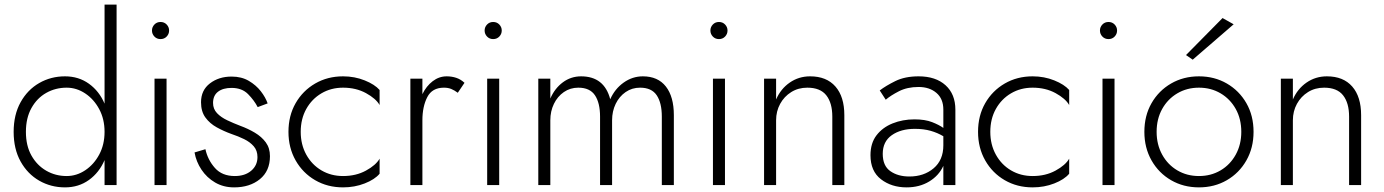

<svg xmlns="http://www.w3.org/2000/svg" viewBox="-20 -800 5983 830"><path d="M39 -230Q39 -156 69 -102Q99 -48 149.5 -19Q200 10 261 10Q320 10 364.5 -22Q409 -54 432 -108V0H484V-780H432V-352Q409 -406 364.5 -438Q320 -470 261 -470Q200 -470 149.5 -441Q99 -412 69 -358Q39 -304 39 -230ZM92 -230Q92 -290 116 -333Q140 -376 180 -398.5Q220 -421 268 -421Q311 -421 348.5 -396Q386 -371 409 -328Q432 -285 432 -230Q432 -175 409 -132Q386 -89 348.5 -64Q311 -39 268 -39Q220 -39 180 -62Q140 -85 116 -127.5Q92 -170 92 -230Z M637 -668Q637 -653 647.5 -642Q658 -631 674 -631Q690 -631 700.5 -642Q711 -653 711 -668Q711 -683 700.5 -694Q690 -705 674 -705Q658 -705 647.5 -694Q637 -683 637 -668ZM648 -460V0H700V-460Z M868 -155 821 -141Q828 -101 851 -66.5Q874 -32 910 -11Q946 10 992 10Q1060 10 1103.5 -25.5Q1147 -61 1147 -125Q1147 -160 1129 -184.5Q1111 -209 1081.5 -226.5Q1052 -244 1019 -256Q990 -267 962.5 -280Q935 -293 918 -311Q901 -329 901 -355Q901 -387 922.5 -403.5Q944 -420 981 -420Q1026 -420 1052.5 -393Q1079 -366 1094 -337L1137 -353Q1128 -379 1107.5 -405.5Q1087 -432 1055.5 -450.5Q1024 -469 981 -469Q926 -469 887.5 -439.5Q849 -410 849 -358Q849 -318 868 -292Q887 -266 917 -249.5Q947 -233 980 -221Q1010 -211 1035.5 -198.5Q1061 -186 1077 -167.5Q1093 -149 1093 -121Q1093 -85 1066 -62Q1039 -39 995 -39Q940 -39 909 -74Q878 -109 868 -155Z M1280 -230Q1280 -286 1304 -329Q1328 -372 1369.5 -396.5Q1411 -421 1463 -421Q1519 -421 1562 -397.5Q1605 -374 1621 -346V-411Q1600 -435 1556.5 -452.5Q1513 -470 1463 -470Q1396 -470 1342.5 -439Q1289 -408 1258 -354Q1227 -300 1227 -230Q1227 -161 1258 -106.5Q1289 -52 1342.5 -21Q1396 10 1463 10Q1513 10 1556.5 -7Q1600 -24 1621 -49V-114Q1605 -86 1562 -62.5Q1519 -39 1463 -39Q1411 -39 1369.5 -63.5Q1328 -88 1304 -131.5Q1280 -175 1280 -230Z M1959 -399 1988 -442Q1972 -457 1952.5 -463.5Q1933 -470 1911 -470Q1878 -470 1850.5 -449Q1823 -428 1806 -393V-460H1754V0H1806V-280Q1806 -339 1827 -380Q1848 -421 1899 -421Q1917 -421 1930.5 -415.5Q1944 -410 1959 -399Z M2075 -668Q2075 -653 2085.5 -642Q2096 -631 2112 -631Q2128 -631 2138.5 -642Q2149 -653 2149 -668Q2149 -683 2138.5 -694Q2128 -705 2112 -705Q2096 -705 2085.5 -694Q2075 -683 2075 -668ZM2086 -460V0H2138V-460Z M2893 -302Q2893 -382 2858.5 -426Q2824 -470 2759 -470Q2714 -470 2676 -443Q2638 -416 2618 -371Q2592 -470 2492 -470Q2448 -470 2413 -444Q2378 -418 2359 -374V-460H2307V0H2359V-280Q2359 -319 2374.5 -351Q2390 -383 2417.5 -402Q2445 -421 2480 -421Q2530 -421 2552 -388Q2574 -355 2574 -296V0H2626V-280Q2626 -319 2641.5 -351Q2657 -383 2684.5 -402Q2712 -421 2747 -421Q2797 -421 2819 -388Q2841 -355 2841 -296V0H2893Z M3051 -668Q3051 -653 3061.5 -642Q3072 -631 3088 -631Q3104 -631 3114.5 -642Q3125 -653 3125 -668Q3125 -683 3114.5 -694Q3104 -705 3088 -705Q3072 -705 3061.5 -694Q3051 -683 3051 -668ZM3062 -460V0H3114V-460Z M3578 -296V0H3630V-302Q3630 -382 3591.5 -426Q3553 -470 3482 -470Q3433 -470 3394 -443Q3355 -416 3335 -370V-460H3283V0H3335V-280Q3335 -319 3352.5 -351Q3370 -383 3400.5 -402Q3431 -421 3470 -421Q3526 -421 3552 -388Q3578 -355 3578 -296Z M3796 -135Q3796 -188 3835 -215.5Q3874 -243 3935 -243Q3973 -243 4003 -234.5Q4033 -226 4058 -211V-172Q4058 -108 4016 -72.5Q3974 -37 3911 -37Q3862 -37 3829 -60Q3796 -83 3796 -135ZM3809 -369Q3830 -387 3866 -405.5Q3902 -424 3951 -424Q3998 -424 4028 -398.5Q4058 -373 4058 -326V-247Q4040 -260 4009.5 -272Q3979 -284 3933 -284Q3882 -284 3838.5 -266.5Q3795 -249 3769 -215Q3743 -181 3743 -129Q3743 -60 3788.5 -25Q3834 10 3899 10Q3955 10 3997 -15.5Q4039 -41 4058 -83V0H4110V-326Q4110 -393 4067.5 -431.5Q4025 -470 3951 -470Q3892 -470 3850.5 -449.5Q3809 -429 3783 -409Z M4261 -230Q4261 -286 4285 -329Q4309 -372 4350.5 -396.5Q4392 -421 4444 -421Q4500 -421 4543 -397.5Q4586 -374 4602 -346V-411Q4581 -435 4537.5 -452.5Q4494 -470 4444 -470Q4377 -470 4323.5 -439Q4270 -408 4239 -354Q4208 -300 4208 -230Q4208 -161 4239 -106.5Q4270 -52 4323.5 -21Q4377 10 4444 10Q4494 10 4537.5 -7Q4581 -24 4602 -49V-114Q4586 -86 4543 -62.5Q4500 -39 4444 -39Q4392 -39 4350.5 -63.5Q4309 -88 4285 -131.5Q4261 -175 4261 -230Z M4735 -668Q4735 -653 4745.5 -642Q4756 -631 4772 -631Q4788 -631 4798.5 -642Q4809 -653 4809 -668Q4809 -683 4798.5 -694Q4788 -705 4772 -705Q4756 -705 4745.5 -694Q4735 -683 4735 -668ZM4746 -460V0H4798V-460Z M4927 -230Q4927 -161 4958 -106.5Q4989 -52 5042.5 -21Q5096 10 5163 10Q5230 10 5283.5 -21Q5337 -52 5368 -106.5Q5399 -161 5399 -230Q5399 -300 5368 -354Q5337 -408 5283.5 -439Q5230 -470 5163 -470Q5096 -470 5042.5 -439Q4989 -408 4958 -354Q4927 -300 4927 -230ZM4980 -230Q4980 -286 5004 -329Q5028 -372 5069.5 -396.5Q5111 -421 5163 -421Q5215 -421 5256.5 -396.5Q5298 -372 5322 -329Q5346 -286 5346 -230Q5346 -175 5322 -131.5Q5298 -88 5256.5 -63.5Q5215 -39 5163 -39Q5111 -39 5069.5 -63.5Q5028 -88 5004 -131.5Q4980 -175 4980 -230ZM5313 -695 5265 -722 5107 -562 5136 -542Z M5812 -296V0H5864V-302Q5864 -382 5825.5 -426Q5787 -470 5716 -470Q5667 -470 5628 -443Q5589 -416 5569 -370V-460H5517V0H5569V-280Q5569 -319 5586.5 -351Q5604 -383 5634.5 -402Q5665 -421 5704 -421Q5760 -421 5786 -388Q5812 -355 5812 -296Z"/></svg>

Font: Jost-300-LightPL
Style: Regular
Weight: 300
Version: Version 3.300; ttfautohint (v0.97) -l 8 -r 50 -G 200 -x 14 -